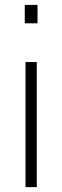

<svg xmlns="http://www.w3.org/2000/svg" viewBox="-20 -763 254 783"><path d="M81 -668V-743H133V-668ZM84 0V-510H130V0Z"/></svg>

Font: Saira Semi Condensed ExtraLight
Style: Regular
Weight: 200
Width: 4
Designer: Hector Gatti with collaboration of the Omnibus-Type team
Foundry: Omnibus-Type
Version: Version 1.001; ttfautohint (v1.8)